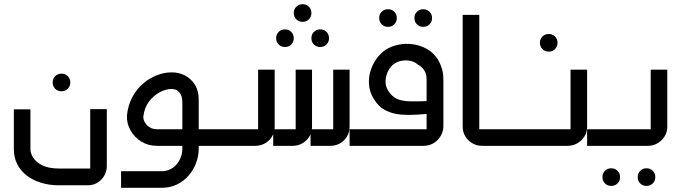

<svg xmlns="http://www.w3.org/2000/svg" viewBox="-20 -695 3246 915"><path d="M273 -260Q255 -260 243 -272Q231 -284 231 -302Q231 -320 243 -332Q255 -344 273 -344Q291 -344 303 -332Q315 -320 315 -302Q315 -284 303 -272Q291 -260 273 -260Z M260 188Q215 188 176 176Q137 164 108 142Q79 120 62.5 88Q46 56 46 16V-174H125V16Q125 36 139 57.5Q153 79 183 93.5Q213 108 260 108H420Q417 111 415 113Q413 115 410 118V-175H489V96Q489 120 477.5 141Q466 162 445.5 175Q425 188 398 188Z M884 0V-79H1032V0ZM557 200V121H750Q779 121 801.5 106Q824 91 836.5 66Q849 41 849 13V-207Q849 -237 835.5 -254Q822 -271 797 -271Q771 -271 741.5 -255.5Q712 -240 690 -211Q668 -182 663 -139Q662 -118 680.5 -98.5Q699 -79 728 -79H886V0H728Q687 0 654 -20Q621 -40 602 -73.5Q583 -107 585 -145Q590 -193 610 -231Q630 -269 660.5 -295.5Q691 -322 726.5 -336Q762 -350 796 -350Q830 -351 860 -336Q890 -321 908.5 -292Q927 -263 927 -220V14Q927 48 914.5 81.5Q902 115 879 141.5Q856 168 823.5 184Q791 200 750 200Z M1338 -471Q1320 -471 1308 -483Q1296 -495 1296 -513Q1296 -531 1308 -543Q1320 -555 1338 -555Q1356 -555 1368 -543Q1380 -531 1380 -513Q1380 -495 1368 -483Q1356 -471 1338 -471ZM1506 -471Q1488 -471 1476 -483Q1464 -495 1464 -513Q1464 -531 1476 -543Q1488 -555 1506 -555Q1524 -555 1536 -543Q1548 -531 1548 -513Q1548 -495 1536 -483Q1524 -471 1506 -471ZM1422 -591Q1404 -591 1392 -603Q1380 -615 1380 -633Q1380 -651 1392 -663Q1404 -675 1422 -675Q1440 -675 1452 -663Q1464 -651 1464 -633Q1464 -615 1452 -603Q1440 -591 1422 -591Z M1017 0V-79H1220Q1217 -76 1215 -74Q1213 -72 1210 -69V-363H1289V-91Q1289 -65 1276.5 -44.5Q1264 -24 1243 -12Q1222 0 1196 0ZM1282 0V-79H1399Q1396 -76 1394 -74Q1392 -72 1389 -69V-363H1467V-91Q1467 -65 1454.5 -44.5Q1442 -24 1421 -12Q1400 0 1375 0ZM1460 0V-79H1578Q1575 -76 1573 -74Q1571 -72 1568 -69V-363H1646V-91Q1646 -65 1633.5 -44.5Q1621 -24 1600.5 -12Q1580 0 1554 0Z M1829 -567Q1811 -567 1799 -579Q1787 -591 1787 -609Q1787 -627 1799 -639Q1811 -651 1829 -651Q1847 -651 1859 -639Q1871 -627 1871 -609Q1871 -591 1859 -579Q1847 -567 1829 -567ZM1997 -567Q1979 -567 1967 -579Q1955 -591 1955 -609Q1955 -627 1967 -639Q1979 -651 1997 -651Q2015 -651 2027 -639Q2039 -627 2039 -609Q2039 -591 2027 -579Q2015 -567 1997 -567Z M1646 0V-79H2023Q2020 -76 2018 -74Q2016 -72 2013 -69V-318Q2013 -343 2001 -361Q1989 -379 1970 -388Q1957 -400 1937.5 -404.5Q1918 -409 1897.5 -406Q1877 -403 1860 -392Q1843 -381 1831 -359Q1819 -337 1817.5 -311.5Q1816 -286 1829 -264Q1846 -237 1869.5 -225Q1893 -213 1936.5 -212Q1980 -211 2053 -215V-155Q2014 -152 1972.5 -149Q1931 -146 1891 -149Q1851 -152 1817.5 -169Q1784 -186 1761 -224Q1741 -257 1738.5 -291.5Q1736 -326 1746 -358Q1756 -390 1775 -416Q1794 -442 1818 -458Q1845 -475 1879 -482Q1913 -489 1948.5 -484Q1984 -479 2015.5 -461Q2047 -443 2068 -410Q2079 -391 2086 -367.5Q2093 -344 2093 -318V-94Q2093 -70 2081 -48.5Q2069 -27 2047.5 -13.5Q2026 0 1998 0Z M2412 0H2386V-79H2412ZM2396 0H2278Q2252 0 2230.5 -12.5Q2209 -25 2197 -46Q2185 -67 2185 -92V-624H2264V-69Q2262 -72 2259.5 -74Q2257 -76 2255 -79H2396Z M2595 -449Q2577 -449 2565 -461Q2553 -473 2553 -491Q2553 -509 2565 -521Q2577 -533 2595 -533Q2613 -533 2625 -521Q2637 -509 2637 -491Q2637 -473 2625 -461Q2613 -449 2595 -449Z M2396 0V-79H2708Q2706 -76 2703.5 -73.5Q2701 -71 2699 -68V-363H2778V-91Q2778 -65 2765 -44.5Q2752 -24 2731 -12Q2710 0 2685 0Z M2893 191Q2875 191 2863 179Q2851 167 2851 149Q2851 131 2863 119Q2875 107 2893 107Q2911 107 2923 119Q2935 131 2935 149Q2935 167 2923 179Q2911 191 2893 191ZM3061 191Q3043 191 3031 179Q3019 167 3019 149Q3019 131 3031 119Q3043 107 3061 107Q3079 107 3091 119Q3103 131 3103 149Q3103 167 3091 179Q3079 191 3061 191Z M2778 0V-79H3090Q3088 -76 3085.5 -73.5Q3083 -71 3081 -68V-363H3160V-91Q3160 -65 3147 -44.5Q3134 -24 3113 -12Q3092 0 3067 0Z"/></svg>

Font: Mada
Style: Regular
Weight: 400
Designer: Khaled Hosny
Version: Version 1.5